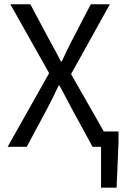

<svg xmlns="http://www.w3.org/2000/svg" viewBox="-20 -676 591 884"><path d="M445.2 188V0H417.5V-70.7H525.7V-20.8L516.8 188ZM15.1 0 206.2 -339.1 27.6 -656.3H119.7L209.2 -488.4Q222.1 -466.4 233.8 -444.1Q245.4 -421.9 260.3 -393H264.3Q277.8 -421.9 288.4 -444.1Q299.1 -466.4 310.6 -488.4L397.9 -656.3H485.8L307.2 -334.8L498.4 0H406.2L310 -176.7Q297.4 -201.4 283.5 -226.8Q269.7 -252.1 253.9 -282.1H249.9Q236.1 -252.1 223.4 -226.8Q210.7 -201.4 197.8 -176.7L103 0Z"/></svg>

Font: Source Sans 3 Variable
Style: Regular
Weight: 200
Designer: Paul D. Hunt
Foundry: Adobe Systems Incorporated
Version: Version 3.026